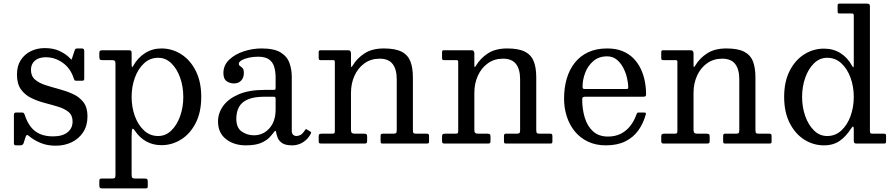

<svg xmlns="http://www.w3.org/2000/svg" viewBox="-20 -800 4988 1070"><path d="M390.5 -364.5Q393 -357 394.8 -353.5Q396.5 -350 407 -350H435Q443.5 -350 446.5 -352.2Q449.5 -354.5 449.5 -362.5V-516Q449.5 -530 436.5 -530H414Q404.5 -530 401.5 -528Q398.5 -526 396 -519L383 -479.5Q379 -466 377.2 -468Q375.5 -470 367.5 -478Q347.5 -498.5 313 -515.2Q278.5 -532 229.5 -532Q187 -532 151.8 -514.8Q116.5 -497.5 95.5 -464.8Q74.5 -432 74.5 -385Q74.5 -332.5 97 -301.5Q119.5 -270.5 154.8 -253.5Q190 -236.5 229.5 -226.2Q269 -216 304.2 -205.2Q339.5 -194.5 362 -176Q384.5 -157.5 384.5 -123Q384.5 -85 356.2 -62.5Q328 -40 275.5 -40Q234 -40 203.5 -53Q173 -66 152 -92.5Q131 -119 118 -159.5Q116 -165.5 113.2 -169.2Q110.5 -173 102 -173H71.5Q63 -173 60.2 -169.8Q57.5 -166.5 57.5 -157.5V-3.5Q57.5 4 60 7Q62.5 10 70 10H93Q101 10 105.2 6.8Q109.5 3.5 111.5 -2L123 -38Q126.5 -48 131 -47.8Q135.5 -47.5 143.5 -40.5Q166.5 -20.5 204.2 -4.2Q242 12 290.5 12Q339 12 379.2 -7.2Q419.5 -26.5 443.5 -63.2Q467.5 -100 467.5 -152Q467.5 -201.5 444.8 -230.8Q422 -260 386.2 -276.2Q350.5 -292.5 310.2 -303.2Q270 -314 234 -325.5Q198 -337 175.2 -356.5Q152.5 -376 152.5 -411Q152.5 -442.5 174.2 -461.8Q196 -481 235.5 -481Q286 -481 329.2 -450.5Q372.5 -420 390.5 -364.5Z M713.5 -260Q713.5 -317 731.5 -366.8Q749.5 -416.5 782.8 -447.2Q816 -478 861.5 -478Q903.5 -478 935 -447.2Q966.5 -416.5 984 -366.8Q1001.5 -317 1001.5 -260Q1001.5 -203 984 -153.2Q966.5 -103.5 935 -72.8Q903.5 -42 861.5 -42Q816 -42 782.8 -72.8Q749.5 -103.5 731.5 -153.2Q713.5 -203 713.5 -260ZM533.5 -485Q533.5 -474 536.2 -469.5Q539 -465 551 -465H601Q613.5 -465 618.5 -462Q623.5 -459 623.5 -446V172Q623.5 186 620.8 190.5Q618 195 604 195H547Q537.5 195 535.5 198.5Q533.5 202 533.5 212V232Q533.5 241.5 536.2 245.8Q539 250 549 250H788Q798.5 250 801 247.8Q803.5 245.5 803.5 234.5V214Q803.5 202 800.5 198.5Q797.5 195 786 195H737Q722 195 717.8 191.2Q713.5 187.5 713.5 172V-39Q713.5 -79 718 -82.2Q722.5 -85.5 733.5 -69Q758.5 -32 795.8 -11.5Q833 9 879.5 9Q939 9 989.5 -22.8Q1040 -54.5 1070.8 -114.8Q1101.5 -175 1101.5 -260Q1101.5 -345 1070.8 -405.5Q1040 -466 989.5 -498Q939 -530 879.5 -530Q829 -530 788 -503.8Q747 -477.5 722.5 -433Q718 -425 715.8 -426.2Q713.5 -427.5 713.5 -446V-503Q713.5 -514.5 710 -517.2Q706.5 -520 695 -520H552Q542.5 -520 538 -517.5Q533.5 -515 533.5 -504Z M1195 -123Q1195 -60 1239.2 -25Q1283.5 10 1350 10Q1403 10 1434 -3.2Q1465 -16.5 1481 -33.5Q1497 -50.5 1505 -61.5Q1512 -71 1514.8 -71Q1517.5 -71 1519 -62Q1521 -50 1527.2 -33Q1533.5 -16 1551.8 -3Q1570 10 1607.5 10H1608Q1628.5 10 1647.8 3Q1667 -4 1683.8 -18.5Q1700.5 -33 1712 -55Q1714.5 -60 1713.8 -62.2Q1713 -64.5 1709 -67L1691 -78Q1687.5 -81 1684.8 -80Q1682 -79 1679.5 -74.5Q1666.5 -54 1654.5 -48Q1642.5 -42 1632 -42Q1621.5 -42 1613.8 -49Q1606 -56 1606 -71V-372Q1606 -412.5 1593.2 -448.8Q1580.5 -485 1544.2 -507.5Q1508 -530 1438 -530Q1387.5 -530 1338.5 -514Q1289.5 -498 1257.2 -467.2Q1225 -436.5 1225 -393Q1225 -360 1243 -347.5Q1261 -335 1284 -335Q1309.5 -335 1324.2 -351.2Q1339 -367.5 1339 -393Q1339 -412.5 1332 -420Q1325 -427.5 1318 -431.8Q1311 -436 1311 -445Q1311 -455 1326.5 -464Q1342 -473 1366.5 -478.5Q1391 -484 1418 -484Q1458 -484 1479.2 -468.8Q1500.5 -453.5 1508.2 -427Q1516 -400.5 1516 -367V-312Q1516 -303 1513.8 -301Q1511.5 -299 1503 -299H1454Q1368 -299 1310.5 -274.5Q1253 -250 1224 -210Q1195 -170 1195 -123ZM1297 -138Q1297 -176.5 1312 -204Q1327 -231.5 1361.5 -246.2Q1396 -261 1454 -261H1506Q1516 -261 1516 -251V-191Q1516 -123 1481 -84.5Q1446 -46 1395 -46Q1357.5 -46 1327.2 -67Q1297 -88 1297 -138Z M1834 -465Q1840 -465 1843 -463.5Q1846 -462 1846 -456.5V-69Q1846 -59.5 1842.5 -57.2Q1839 -55 1829 -55H1774Q1764.5 -55 1760.2 -52.2Q1756 -49.5 1756 -39V-16Q1756 -6.5 1758.5 -3.2Q1761 0 1770 0H2012Q2020.5 0 2023.2 -3Q2026 -6 2026 -15V-38Q2026 -49 2022.2 -52Q2018.5 -55 2008.5 -55H1957Q1945.5 -55 1940.8 -59.5Q1936 -64 1936 -75.5V-283Q1936 -334.5 1955.5 -377.8Q1975 -421 2011 -447Q2047 -473 2096 -473Q2145.5 -473 2168.2 -443.2Q2191 -413.5 2191 -358V-74.5Q2191 -61.5 2187 -58.2Q2183 -55 2171 -55H2113.5Q2105.5 -55 2103.2 -52Q2101 -49 2101 -40.5V-15.5Q2101 -7.5 2102.5 -3.8Q2104 0 2112 0H2355.5Q2364 0 2367.5 -1.5Q2371 -3 2371 -11V-40Q2371 -48.5 2368.8 -51.8Q2366.5 -55 2358 -55H2299Q2286 -55 2283.5 -59.8Q2281 -64.5 2281 -77.5V-369Q2281 -422.5 2267 -458.2Q2253 -494 2217.8 -512Q2182.5 -530 2119 -530Q2054 -530 2012 -502.8Q1970 -475.5 1946 -435.5Q1941 -427.5 1938.5 -426Q1936 -424.5 1936 -444V-502.5Q1936 -509.5 1932.5 -514.8Q1929 -520 1920.5 -520H1765.5Q1760 -520 1758 -517.2Q1756 -514.5 1756 -508.5V-477.5Q1756 -471 1758 -468Q1760 -465 1766.5 -465Z M2521.5 -465Q2527.5 -465 2530.5 -463.5Q2533.5 -462 2533.5 -456.5V-69Q2533.5 -59.5 2530 -57.2Q2526.5 -55 2516.5 -55H2461.5Q2452 -55 2447.8 -52.2Q2443.5 -49.5 2443.5 -39V-16Q2443.5 -6.5 2446 -3.2Q2448.5 0 2457.5 0H2699.5Q2708 0 2710.8 -3Q2713.5 -6 2713.5 -15V-38Q2713.5 -49 2709.8 -52Q2706 -55 2696 -55H2644.5Q2633 -55 2628.2 -59.5Q2623.5 -64 2623.5 -75.5V-283Q2623.5 -334.5 2643 -377.8Q2662.5 -421 2698.5 -447Q2734.5 -473 2783.5 -473Q2833 -473 2855.8 -443.2Q2878.5 -413.5 2878.5 -358V-74.5Q2878.5 -61.5 2874.5 -58.2Q2870.5 -55 2858.5 -55H2801Q2793 -55 2790.8 -52Q2788.5 -49 2788.5 -40.5V-15.5Q2788.5 -7.5 2790 -3.8Q2791.5 0 2799.5 0H3043Q3051.5 0 3055 -1.5Q3058.5 -3 3058.5 -11V-40Q3058.5 -48.5 3056.2 -51.8Q3054 -55 3045.5 -55H2986.5Q2973.5 -55 2971 -59.8Q2968.5 -64.5 2968.5 -77.5V-369Q2968.5 -422.5 2954.5 -458.2Q2940.5 -494 2905.2 -512Q2870 -530 2806.5 -530Q2741.5 -530 2699.5 -502.8Q2657.5 -475.5 2633.5 -435.5Q2628.5 -427.5 2626 -426Q2623.5 -424.5 2623.5 -444V-502.5Q2623.5 -509.5 2620 -514.8Q2616.5 -520 2608 -520H2453Q2447.5 -520 2445.5 -517.2Q2443.5 -514.5 2443.5 -508.5V-477.5Q2443.5 -471 2445.5 -468Q2447.5 -465 2454 -465Z M3123.5 -250Q3123.5 -197.5 3138.8 -150.5Q3154 -103.5 3183.5 -67.5Q3213 -31.5 3256.5 -10.8Q3300 10 3356.5 10Q3420 10 3464.5 -12Q3509 -34 3537 -72.8Q3565 -111.5 3579 -162.5Q3580.5 -168 3578.5 -170.5Q3576.5 -173 3569 -173H3540Q3532.5 -173 3530.5 -169.8Q3528.5 -166.5 3526.5 -161Q3513.5 -124.5 3491.5 -97Q3469.5 -69.5 3438.8 -54.2Q3408 -39 3368.5 -39Q3317 -39 3285.2 -67.8Q3253.5 -96.5 3239 -144Q3224.5 -191.5 3224.5 -246.5Q3224.5 -255 3228.8 -258Q3233 -261 3241 -261H3562.5Q3573 -261 3576.8 -263.2Q3580.5 -265.5 3580.5 -275.5Q3580.5 -311 3573.5 -347.2Q3566.5 -383.5 3551 -416.2Q3535.5 -449 3510.2 -474.8Q3485 -500.5 3448.8 -515.2Q3412.5 -530 3363.5 -530Q3303 -530 3258 -509Q3213 -488 3183 -450Q3153 -412 3138.2 -361Q3123.5 -310 3123.5 -250ZM3240.5 -304Q3231.5 -304 3229 -306.5Q3226.5 -309 3226.5 -316.5Q3226.5 -356 3241.5 -395Q3256.5 -434 3287 -460Q3317.5 -486 3363.5 -486Q3394 -486 3416 -468.5Q3438 -451 3452.5 -423.8Q3467 -396.5 3474 -366.8Q3481 -337 3481 -312Q3481 -307 3478.8 -305.5Q3476.5 -304 3466.5 -304Z M3743 -465Q3749 -465 3752 -463.5Q3755 -462 3755 -456.5V-69Q3755 -59.5 3751.5 -57.2Q3748 -55 3738 -55H3683Q3673.5 -55 3669.2 -52.2Q3665 -49.5 3665 -39V-16Q3665 -6.5 3667.5 -3.2Q3670 0 3679 0H3921Q3929.5 0 3932.2 -3Q3935 -6 3935 -15V-38Q3935 -49 3931.2 -52Q3927.5 -55 3917.5 -55H3866Q3854.5 -55 3849.8 -59.5Q3845 -64 3845 -75.5V-283Q3845 -334.5 3864.5 -377.8Q3884 -421 3920 -447Q3956 -473 4005 -473Q4054.5 -473 4077.2 -443.2Q4100 -413.5 4100 -358V-74.5Q4100 -61.5 4096 -58.2Q4092 -55 4080 -55H4022.5Q4014.5 -55 4012.2 -52Q4010 -49 4010 -40.5V-15.5Q4010 -7.5 4011.5 -3.8Q4013 0 4021 0H4264.5Q4273 0 4276.5 -1.5Q4280 -3 4280 -11V-40Q4280 -48.5 4277.8 -51.8Q4275.5 -55 4267 -55H4208Q4195 -55 4192.5 -59.8Q4190 -64.5 4190 -77.5V-369Q4190 -422.5 4176 -458.2Q4162 -494 4126.8 -512Q4091.5 -530 4028 -530Q3963 -530 3921 -502.8Q3879 -475.5 3855 -435.5Q3850 -427.5 3847.5 -426Q3845 -424.5 3845 -444V-502.5Q3845 -509.5 3841.5 -514.8Q3838 -520 3829.5 -520H3674.5Q3669 -520 3667 -517.2Q3665 -514.5 3665 -508.5V-477.5Q3665 -471 3667 -468Q3669 -465 3675.5 -465Z M4450 -260Q4450 -317 4467.5 -366.8Q4485 -416.5 4516.5 -447.2Q4548 -478 4590 -478Q4635.5 -478 4668.8 -447.2Q4702 -416.5 4720 -366.8Q4738 -317 4738 -260Q4738 -203 4720 -153.2Q4702 -103.5 4668.8 -72.8Q4635.5 -42 4590 -42Q4548 -42 4516.5 -72.8Q4485 -103.5 4467.5 -153.2Q4450 -203 4450 -260ZM4350 -260Q4350 -175 4380.8 -114.5Q4411.5 -54 4462 -22Q4512.5 10 4572 10Q4624 10 4660 -15.2Q4696 -40.5 4725 -86.5Q4732 -97 4735 -94.2Q4738 -91.5 4738 -78.5V-18Q4738 -7 4741 -3.5Q4744 0 4755 0H4905Q4914 0 4916 -2.5Q4918 -5 4918 -14.5V-42Q4918 -51.5 4914.8 -53.2Q4911.5 -55 4902 -55H4845.5Q4834.5 -55 4831.2 -57.5Q4828 -60 4828 -71V-765Q4828 -775 4823 -777.5Q4818 -780 4808.5 -780H4659.5Q4654 -780 4651 -778.2Q4648 -776.5 4648 -770.5V-737.5Q4648 -731 4649.5 -728Q4651 -725 4657 -725H4722Q4732 -725 4735 -723.2Q4738 -721.5 4738 -711.5V-446.5Q4738 -426.5 4736.2 -424.8Q4734.5 -423 4729 -432.5Q4704 -478.5 4664 -503.8Q4624 -529 4572 -529Q4512.5 -529 4462 -497.2Q4411.5 -465.5 4380.8 -405.2Q4350 -345 4350 -260Z"/></svg>

Font: Besley
Style: Regular
Weight: 400
Designer: Owen Earl
Foundry: indestructible type*
Version: Version 4.000